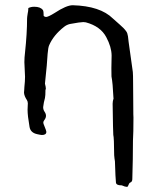

<svg xmlns="http://www.w3.org/2000/svg" viewBox="-20 -519 599 734"><path d="M464.4 195.3Q458.5 195.3 445.3 189.5H443.4Q424.8 189.5 423.3 179.2Q421.4 164.1 419.4 97.7Q417.5 87.4 416.5 74.7Q416 6.3 413.1 -3.4Q412.1 -12.2 410.6 -122.6Q410.6 -132.3 414.1 -142.6Q413.6 -144 413.6 -146.5Q411.1 -202.1 406.2 -226.6Q405.8 -229 405.8 -258.8L406.7 -307.1Q406.2 -339.8 386.2 -377Q364.3 -418.5 308.1 -433.6Q303.7 -434.6 298.3 -434.6Q287.1 -434.6 247.1 -427.2Q234.9 -424.3 225.1 -416.5Q184.6 -384.8 168 -346.2Q164.1 -337.9 162.1 -313.5Q161.6 -301.8 158.7 -267.6Q153.8 -212.9 152.8 -208.5Q151.9 -204.1 151.9 -199.2Q155.3 -186 155.3 -179.7L153.8 -174.8Q153.8 -152.8 151.9 -144.5Q147 -127.4 145 -109.4Q145 -99.6 150.4 -91.8Q155.8 -84 155.8 -76.2Q155.8 -67.9 148.9 -59.1Q145.5 -54.7 145.5 -49.8Q145.5 -46.9 149.9 -36.6Q157.2 -19 157.2 -15.1Q157.2 -2.9 140.1 -2.9Q136.7 -2.9 132.6 -3.9Q128.4 -4.9 123 -5.9Q96.2 -11.2 92.8 -34.7Q85.4 -76.7 85.4 -99.6Q85.4 -106.9 85.9 -112.5Q86.4 -118.2 86.4 -124Q85.9 -132.3 83 -136.2Q72.3 -152.3 71.8 -165Q71.8 -169.9 72.8 -178.2L73.2 -186Q75.7 -209.5 75.7 -225.6L73.2 -281.2Q73.2 -298.8 75.7 -318.8Q83.5 -391.6 83.5 -447.8Q83.5 -453.1 85.9 -467.8Q87.9 -475.1 88.4 -488.3Q98.6 -493.2 110.8 -493.2Q134.8 -493.2 144 -480.5Q147 -476.6 147 -458Q151.4 -454.1 156.2 -454.1Q165 -454.6 188.5 -469.2Q233.9 -499 257.8 -499Q363.3 -496.1 411.6 -448.2L438 -424.8Q454.1 -411.1 462.4 -399.4Q467.3 -393.1 469.2 -380.4L471.7 -358.9Q486.3 -257.3 487.8 -243.7Q488.8 -231.9 488.8 -204.1Q488.8 -147.9 489.3 -141.8Q489.7 -135.7 489.7 -82Q490.2 -76.2 490.2 -69.8Q490.2 -24.9 489.7 -18.1L488.3 18.6Q488.3 85.9 485.8 166.5Q485.4 176.8 477.1 179.2Q473.6 180.7 468.8 193.4Q467.8 195.3 464.4 195.3Z"/></svg>

Font: Kurland
Style: Regular
Weight: 400
Designer: GGBot
Version: 0.22